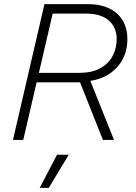

<svg xmlns="http://www.w3.org/2000/svg" viewBox="-20 -680 662 933"><path d="M43 0 196 -660H406Q497 -660 548 -614.5Q599 -569 599 -489Q599 -410 550.5 -355Q502 -300 419 -287L534 0H480L369 -280H368H158L93 0ZM397 -614H236L169 -326H364Q426 -326 466.5 -348Q507 -370 527 -407.5Q547 -445 547 -490Q547 -547 508.5 -580.5Q470 -614 397 -614ZM314 72 217 233H173L257 72Z"/></svg>

Font: Work Sans Light
Style: Italic
Weight: 300
Italic angle: -13°
Designer: Wei Huang
Foundry: Wei Huang
Version: Version 2.010; ttfautohint (v1.8.3)